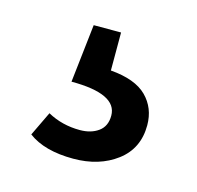

<svg xmlns="http://www.w3.org/2000/svg" viewBox="-53 -71 376 366"><g transform="rotate(15 135.0 112.0)"><path d="M145 -16V59Q194 63 216.5 85.5Q239 108 239 142Q239 188 204.5 214Q170 240 119 240Q62 240 30 216L53 168Q82 184 117 184Q139 184 153.5 173.5Q168 163 168 142Q168 99 78 99L91 -16Z"/></g></svg>

Font: Sedus Text
Style: Regular
Weight: 400
Designer: TypeMates
Foundry: TypeMates, Runge Thomsen GbR
Version: Version 4.202;PS 004.202;hotconv 1.0.88;makeotf.lib2.5.64775